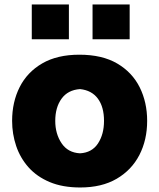

<svg xmlns="http://www.w3.org/2000/svg" viewBox="-20 -831 718 867"><path d="M342.3 15.6Q262.7 15.6 204.6 -8.8Q146.5 -33.2 108.9 -75.4Q71.3 -117.7 53 -171.9Q34.7 -226.1 34.7 -285.2Q34.7 -370.1 68.8 -437.7Q103 -505.4 170.7 -544.7Q238.3 -584 338.4 -584Q441.4 -584 509.3 -544.2Q577.1 -504.4 610.8 -436.8Q644.5 -369.1 644.5 -285.2Q644.5 -199.2 609.4 -131.1Q574.2 -63 506.8 -23.7Q439.5 15.6 342.3 15.6ZM341.3 -138.7Q395 -141.6 422.4 -183.1Q449.7 -224.6 449.7 -285.2Q449.7 -348.1 421.9 -385.7Q394 -423.3 341.3 -428.7Q286.6 -424.8 258.1 -385.5Q229.5 -346.2 229.5 -285.2Q229.5 -226.6 258.1 -184.1Q286.6 -141.6 341.3 -138.7ZM397.9 -810.9H565.5V-653.6H397.9ZM123.5 -810.9H291.1V-653.6H123.5Z"/></svg>

Font: Pinar-DS3-FD ExtraBold
Style: Regular
Weight: 800
Designer: Amin Abedi
Version: Version 3.000